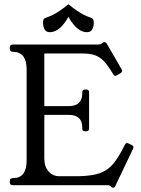

<svg xmlns="http://www.w3.org/2000/svg" viewBox="-20 -869 664 901"><path d="M599 -188Q610 -183 604 -170L521 4Q518 12 511 12Q508 12 503 9L499 4Q496 2 492.5 1Q489 0 481 0H40Q26 0 26 -13V-20Q26 -33 40 -33H41Q105 -33 105 -116V-543Q105 -626 40 -626Q26 -626 26 -640V-646Q26 -660 40 -660H440Q452 -660 457 -664L462 -669Q464 -671 470 -671Q477 -671 481 -664L550 -545Q553 -541 553 -537Q553 -531 546 -526L531 -517Q524 -513 521 -513Q516 -513 511 -521L508 -526Q486 -563 466.5 -583Q447 -603 424 -610.5Q401 -618 367 -618H188V-371H302Q334 -371 350 -386Q366 -401 366 -430V-436Q366 -449 379 -449H385Q398 -449 398 -436V-266Q398 -253 385 -253H379Q366 -253 366 -266V-271Q366 -330 302 -330H188V-126Q188 -86 208.5 -64Q229 -42 258 -42H333Q381 -42 415.5 -48Q450 -54 475 -69Q500 -84 520.5 -112Q541 -140 563 -184L566 -190Q568 -195 573 -197Q578 -199 585 -195ZM301 -790Q292 -773 279 -756.5Q266 -740 249.5 -729Q233 -718 213 -718Q197 -718 189.5 -731Q182 -744 182 -761Q182 -769 183.5 -775Q185 -781 191 -784Q211 -791 226.5 -798.5Q242 -806 259 -817.5Q276 -829 301 -849Q326 -829 343 -817.5Q360 -806 375.5 -798.5Q391 -791 411 -784Q417 -781 418.5 -775Q420 -769 420 -761Q420 -744 412.5 -731Q405 -718 389 -718Q369 -718 352.5 -729Q336 -740 323 -756.5Q310 -773 301 -790Z"/></svg>

Font: Young Serif Light
Style: Regular
Weight: 300
Designer: Bastien Sozeau
Foundry: NBR — Bastien Sozeau
Version: Version 5.001